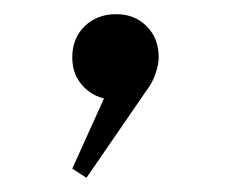

<svg xmlns="http://www.w3.org/2000/svg" viewBox="-20 -128 326 271"><path d="M82 110 139 -16V13Q114 11 98 -5.5Q82 -22 82 -47Q82 -74 99.5 -91Q117 -108 144 -108Q170 -108 187 -91Q204 -74 204 -47Q204 -37 199.5 -24Q195 -11 188 -2L102 123Z"/></svg>

Font: Wittgenstein
Style: Regular
Weight: 400
Designer: Jörg Drees
Foundry: Jörg Drees
Version: Version 1.003;Glyphs 3.1.2 (3151)